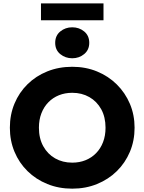

<svg xmlns="http://www.w3.org/2000/svg" viewBox="-20 -1115 865 1150"><path d="M412.6 15Q331.9 15 263.6 -12.8Q195.2 -40.5 144.9 -90Q94.5 -139.5 66.8 -206Q39.1 -272.5 39.1 -350Q39.1 -428 66.8 -494.5Q94.5 -561 144.9 -610.5Q195.2 -660 263.6 -687.5Q331.9 -715 412.6 -715Q493.2 -715 561.3 -687Q629.4 -659 679.8 -609Q730.2 -559 758.2 -492.8Q786.1 -426.5 786.1 -350Q786.1 -272.5 758.2 -206Q730.2 -139.5 679.8 -90Q629.4 -40.5 561.3 -12.8Q493.2 15 412.6 15ZM412.6 -140.8Q455.8 -140.8 492.2 -155.4Q528.6 -170.1 555.5 -197.6Q582.4 -225 597.2 -263.6Q612.1 -302.2 612.1 -350Q612.1 -413.8 586.2 -460.8Q560.2 -507.8 515.1 -533.5Q470 -559.2 412.6 -559.2Q369.5 -559.2 333.1 -544.6Q296.6 -529.9 269.8 -502.4Q242.9 -475 228 -436.4Q213.1 -397.9 213.1 -350Q213.1 -286.2 239.1 -239.2Q265 -192.2 310.1 -166.5Q355.2 -140.8 412.6 -140.8ZM412.6 -766Q371.6 -766 341.1 -790.8Q310.6 -815.6 310.6 -858.5Q310.6 -901.5 341 -926.5Q371.4 -951.5 412.6 -951.5Q454.2 -951.5 484.4 -926.5Q514.6 -901.5 514.6 -858.5Q514.6 -816.4 484.4 -791.2Q454.2 -766 412.6 -766ZM225.4 -993.8V-1094.8H599.9V-993.8Z"/></svg>

Font: Geologica-Sharp
Style: Regular
Weight: 100
Designer: Sindre Bremnes, Frode Helland
Foundry: Monokrom Skriftforlag AS
Version: Version 1.010;gftools[0.9.28]